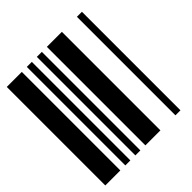

<svg xmlns="http://www.w3.org/2000/svg" viewBox="-167 -702 813 813"><g transform="rotate(-45 240.0 -295.0)"><path d="M0 0V-590H90V0ZM120 0V-590H150V0ZM180 0V-590H210V0ZM240 0V-590H330V0ZM420 0V-590H450V0Z"/></g></svg>

Font: Libre Barcode 39
Style: Regular
Weight: 400
Version: Version 1.005; ttfautohint (v1.8.3)